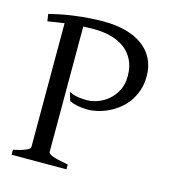

<svg xmlns="http://www.w3.org/2000/svg" viewBox="-97 -711 717 793"><g transform="rotate(15 261.5 -315.0)"><path d="M24.4 0V-21Q57.6 -27.8 76.4 -35.9Q95.2 -43.9 95.2 -50.8V-581.1Q77.1 -578.6 59.3 -575.9Q41.5 -573.2 24.4 -570.3L20 -600.6Q43.5 -606.9 71 -612.3Q98.6 -617.7 128.4 -621.6Q158.2 -625.5 188.7 -627.7Q219.2 -629.9 249 -629.9Q301.8 -629.9 344.2 -618.7Q386.7 -607.4 416.7 -585.4Q446.8 -563.5 463.1 -531.2Q479.5 -499 479.5 -457Q479.5 -423.3 470 -395.5Q460.4 -367.7 444.6 -345.9Q428.7 -324.2 408.2 -308.3Q387.7 -292.5 365.5 -282Q343.3 -271.5 321 -266.4Q298.8 -261.2 279.8 -261.2Q233.9 -261.2 201.2 -275.9L189.9 -312.5Q210.4 -303.2 229.2 -300.5Q248 -297.9 265.1 -297.9Q287.6 -297.9 312 -306.6Q336.4 -315.4 356.9 -333Q377.4 -350.6 390.6 -376.5Q403.8 -402.3 403.8 -437Q403.8 -477.1 389.4 -505.9Q375 -534.7 350.1 -553Q325.2 -571.3 292 -580.1Q258.8 -588.9 221.2 -588.9Q209 -588.9 197 -588.6Q185.1 -588.4 173.3 -587.9V-50.8Q173.3 -47.9 177.2 -44.4Q181.2 -41 190.7 -37.1Q200.2 -33.2 216.8 -29.3Q233.4 -25.4 258.8 -21V0Z"/></g></svg>

Font: Gentium Plus Afr
Style: Regular
Weight: 400
Designer: J. Victor Gaultney, Annie Olsen, Iska Routamaa, Becca Hirsbrunner
Foundry: SIL International
Version: Version 5.000